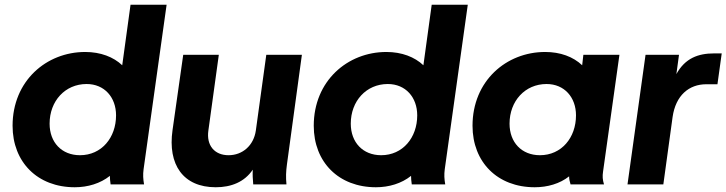

<svg xmlns="http://www.w3.org/2000/svg" viewBox="-20 -777 3061 809"><path d="M295 12C350 12 403 -4 443 -36C443 -25 444 -14 446 0H587C583 -23 582 -41 585 -64L682 -757H530L495 -502C458 -537 404 -558 339 -558C175 -558 33 -436 33 -247C33 -94 138 12 295 12ZM189 -256C189 -351 254 -423 345 -423C420 -423 469 -367 469 -291C469 -197 408 -123 317 -123C240 -123 189 -177 189 -256Z M889 12C954 12 1010 -10 1045 -62C1044 -41 1045 -22 1047 0H1187C1184 -31 1185 -54 1189 -84L1252 -546H1102L1058 -227C1049 -164 1002 -123 943 -123C884 -123 849 -164 858 -227L902 -546H752L707 -229C686 -83 752 12 889 12Z M1564 12C1619 12 1672 -4 1712 -36C1712 -25 1713 -14 1715 0H1856C1852 -23 1851 -41 1854 -64L1951 -757H1799L1764 -502C1727 -537 1673 -558 1608 -558C1444 -558 1302 -436 1302 -247C1302 -94 1407 12 1564 12ZM1458 -256C1458 -351 1523 -423 1614 -423C1689 -423 1738 -367 1738 -291C1738 -197 1677 -123 1586 -123C1509 -123 1458 -177 1458 -256Z M2233 12C2287 12 2339 -3 2378 -34C2378 -23 2380 -13 2384 0H2525C2519 -20 2518 -34 2521 -54L2590 -546H2438L2433 -502C2395 -538 2341 -558 2277 -558C2113 -558 1971 -436 1971 -247C1971 -94 2076 12 2233 12ZM2127 -256C2127 -351 2192 -423 2283 -423C2358 -423 2407 -367 2407 -291C2407 -197 2346 -123 2255 -123C2178 -123 2127 -177 2127 -256Z M2624 0H2775L2814 -284C2827 -375 2883 -422 2956 -422H3003L3021 -552H2989C2922 -552 2867 -532 2830 -465L2841 -546H2700Z"/></svg>

Font: Mluvka ExtraBold
Style: Italic
Weight: 800
Italic angle: -8°
Designer: Modified by Jiří Krblich, Original typeface by Gumpita Rahayu
Foundry: Gumpita Rahayu & Jiří Krblich
Version: Version 2.000;Glyphs 3.1.1 (3134)